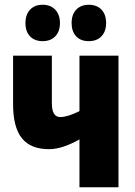

<svg xmlns="http://www.w3.org/2000/svg" viewBox="-20 -787 568 807"><path d="M198 -353Q198 -295 233 -295Q264 -295 314 -320V-553H478V0H314V-201Q241 -160 186 -160Q109 -160 72 -206Q35 -252 35 -349V-553H198ZM159 -767Q193 -767 212.5 -746Q232 -725 232 -690Q232 -655 212.5 -634.5Q193 -614 159 -614Q126 -614 106.5 -634Q87 -654 87 -690Q87 -726 106.5 -746.5Q126 -767 159 -767ZM353 -767Q387 -767 406.5 -746.5Q426 -726 426 -690Q426 -655 406.5 -634.5Q387 -614 353 -614Q319 -614 300 -634.5Q281 -655 281 -690Q281 -726 300.5 -746.5Q320 -767 353 -767Z"/></svg>

Font: Noto Sans UI CondBlack
Style: Regular
Weight: 900
Width: 3
Designer: Monotype Design Team
Foundry: Monotype Imaging Inc.
Version: Version 1.001